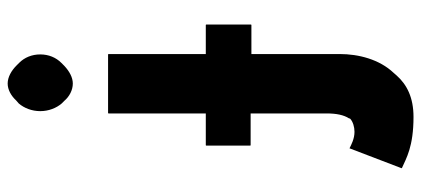

<svg xmlns="http://www.w3.org/2000/svg" viewBox="-319 -498 1099 501"><g transform="rotate(-90 230.5 -247.5)"><path d="M218 -629C229 -616 246 -607 263 -607C279 -607 295 -616 309 -629L317 -637C331 -651 339 -670 339 -692C339 -714 331 -733 317 -747L310 -754C297 -767 280 -777 263 -777C247 -777 231 -768 219 -755L211 -748C199 -734 191 -714 191 -692C191 -670 199 -650 211 -636ZM185 -260H102L101 -259V-144L102 -143H185V55C185 81 181 100 172 114V115L171 117C163 124 150 128 137 128C119 128 104 120 94 115L42 251L43 252C68 263 98 282 176 282C226 282 260 265 284 238L291 230C326 193 340 139 340 89V-141H416L417 -142V-259L416 -260H340V-514L339 -515H186L185 -514ZM285 238H284Z"/></g></svg>

Font: Hussar Woodtype
Style: SeBd
Weight: 900
Foundry: Cannot Into Space Fonts
Version: Version 1.07